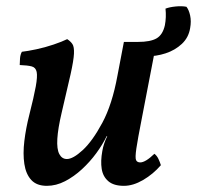

<svg xmlns="http://www.w3.org/2000/svg" viewBox="-20 -594 639 623"><path d="M132 9Q99 9 81.5 -10Q64 -29 59 -62Q54 -95 59 -136.5Q64 -178 75 -221Q90 -280 96 -313Q102 -346 99 -360.5Q96 -375 83 -378.5Q70 -382 44 -383Q44 -393 45 -405Q46 -417 51 -426Q69 -428 97.5 -434Q126 -440 154 -449.5Q182 -459 198 -467Q209 -460 215 -451Q221 -442 220 -420Q219 -398 209 -353Q199 -308 180 -228Q168 -177 166 -143.5Q164 -110 172.5 -94Q181 -78 197 -78Q217 -78 248.5 -107Q280 -136 312 -195.5Q344 -255 361 -348L382 -458H488L440 -209Q427 -143 422.5 -112.5Q418 -82 421.5 -74.5Q425 -67 435 -67Q452 -67 481 -95Q489 -89 494 -78.5Q499 -68 502 -58Q477 -29 444.5 -10Q412 9 382 9Q349 9 331.5 -6Q314 -21 310 -46Q306 -71 312 -104Q314 -116 318 -128Q322 -140 328 -152H326Q313 -125 292.5 -97Q272 -69 246 -45Q220 -21 191 -6Q162 9 132 9ZM453 -411 428 -458Q468 -458 488 -469.5Q508 -481 515 -512Q520 -538 517 -566Q530 -571 550 -573Q570 -575 585 -572Q593 -562 597 -543.5Q601 -525 597 -503Q592 -472 570 -451.5Q548 -431 517.5 -421Q487 -411 453 -411Z"/></svg>

Font: Vollkorn Medium
Style: Italic
Weight: 500
Italic angle: -11°
Designer: Friedrich Althausen
Foundry: Friedrich Althausen
Version: Version 5.000